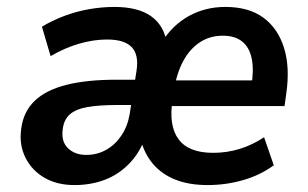

<svg xmlns="http://www.w3.org/2000/svg" viewBox="-20 -524 888 554"><path d="M195 10Q145 10 108.5 -11Q72 -32 53.5 -69Q35 -106 41 -151Q47 -201 79.5 -232.5Q112 -264 171 -279Q230 -294 316 -294H386L376 -221H318Q266 -221 232 -215Q198 -209 181 -193.5Q164 -178 161 -151Q156 -116 176 -96.5Q196 -77 229 -77Q260 -77 286 -91.5Q312 -106 330 -132.5Q348 -159 354 -194L374 -320Q381 -366 360 -388Q339 -410 289 -410Q250 -410 208.5 -398Q167 -386 126 -362L101 -447Q131 -465 165.5 -478Q200 -491 237 -497.5Q274 -504 310 -504Q378 -504 415.5 -477.5Q453 -451 461 -401H446Q477 -451 524.5 -477.5Q572 -504 630 -504Q698 -504 740 -473Q782 -442 799.5 -386Q817 -330 806 -254L801 -218H456L467 -292H723L705 -274Q713 -321 706.5 -354Q700 -387 679 -404Q658 -421 623 -421Q585 -421 556 -401.5Q527 -382 508.5 -347.5Q490 -313 482 -264L478 -237Q466 -162 495 -122.5Q524 -83 595 -83Q635 -83 672 -94.5Q709 -106 742 -128L770 -47Q730 -18 680.5 -4Q631 10 579 10Q526 10 486.5 -5.5Q447 -21 421.5 -51Q396 -81 386 -122H397Q381 -80 350.5 -49.5Q320 -19 280.5 -4.5Q241 10 195 10Z"/></svg>

Font: Nunito Sans 10pt SemiCondensed
Style: Bold Italic
Weight: 700
Width: 4
Italic angle: -9°
Designer: Vernon Adams
Foundry: Vernon Adams
Version: Version 3.101;gftools[0.9.27]